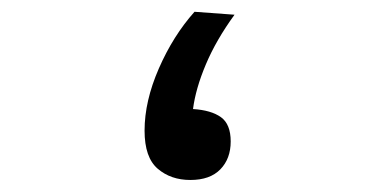

<svg xmlns="http://www.w3.org/2000/svg" viewBox="-20 -298 626 321"><path d="M298.3 2.9Q265.6 2.9 243.7 -15.9Q221.7 -34.7 221.7 -79.6Q221.7 -128.9 245.6 -183.6Q269.5 -238.3 305.2 -278.3L372.1 -273.4Q341.3 -231 324.2 -190.4Q307.1 -149.9 302.7 -115.7Q333 -113.8 349.4 -102.1Q365.7 -90.3 365.7 -61.5Q365.7 -32.7 348.4 -14.9Q331.1 2.9 298.3 2.9Z"/></svg>

Font: Cascadia Code
Style: Regular
Weight: 400
Designer: Aaron Bell
Foundry: Saja Typeworks
Version: Version 2404.023